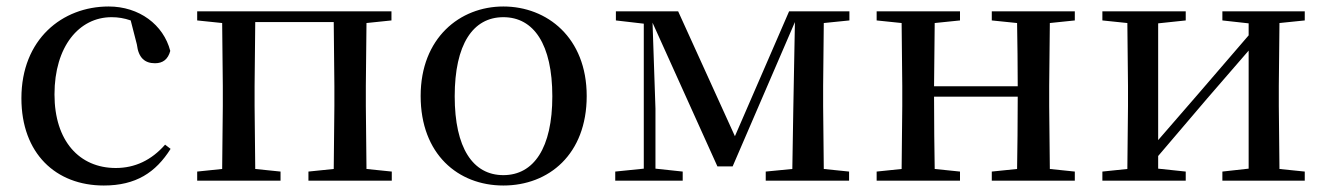

<svg xmlns="http://www.w3.org/2000/svg" viewBox="-20 -557 4085 592"><path d="M300 15C399 15 460 -25 506 -98L489 -111C447 -63 396 -39 337 -39C225 -39 148 -122 148 -266C148 -414 224 -504 324 -504C344 -504 363 -501 383 -494L402 -420C407 -378 427 -362 458 -362C482 -362 498 -374 505 -400C484 -481 409 -537 315 -537C172 -537 46 -436 46 -254C46 -84 152 15 300 15Z M588 -494 665 -486 667 -292V-230L665 -36L588 -28V0H845V-28L767 -36L765 -230V-292L767 -489H1009L1011 -292V-230L1009 -36L931 -28V0H1188V-28L1110 -36L1108 -230V-292L1110 -486L1187 -494V-522H588Z M1532 15C1672 15 1789 -81 1789 -261C1789 -441 1667 -537 1532 -537C1398 -537 1277 -440 1277 -261C1277 -82 1392 15 1532 15ZM1532 -17C1438 -17 1382 -101 1382 -260C1382 -420 1438 -504 1532 -504C1626 -504 1683 -420 1683 -260C1683 -101 1626 -17 1532 -17Z M1965 0H2085V-28L2001 -37V-222L1992 -487L2192 -44H2239L2431 -489L2426 -220L2423 -36L2341 -28V0H2598V-28L2520 -36L2518 -230V-292L2520 -486L2599 -494V-522H2413L2246 -137L2071 -522H1879V-494L1965 -484V-37L1877 -28V0Z M3038 -494 3116 -486C3117 -432 3118 -351 3118 -291H2860L2862 -486L2940 -494V-522H2683V-494L2760 -486L2762 -292V-230L2760 -36L2683 -28V0H2940V-28L2862 -36C2861 -92 2860 -179 2860 -259H3118C3118 -179 3117 -92 3116 -36L3038 -28V0H3294V-28L3217 -36L3215 -230V-292L3217 -486L3294 -494V-522H3038Z M3749 -494 3830 -485V-448L3675 -268L3551 -125V-485L3636 -494V-522H3379V-494L3456 -486L3458 -292V-230L3456 -36L3379 -28V0H3636V-28L3551 -37V-76L3701 -252L3830 -401V-37L3749 -28V0H4003V-28L3925 -36L3923 -230V-292L3925 -486L4003 -494V-522H3749Z"/></svg>

Font: Source Han Serif SC Medium
Style: Regular
Weight: 500
Designer: Ryoko NISHIZUKA 西塚涼子 (kana & ideographs); Frank Grießhammer (Latin, Greek & Cyrillic); Wenlong ZHANG 张文龙 (bopomofo); San
Foundry: Adobe
Version: Version 2.003;hotconv 1.1.1;makeotfexe 2.6.0